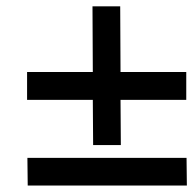

<svg xmlns="http://www.w3.org/2000/svg" viewBox="-20 -635 610 602"><path d="M271 -409.2 270 -615.2H356.9L357.9 -409.2H564V-321.8H357.9L358.9 -180.2H272L271 -321.8H64.9V-409.2ZM66.9 -53.2 65.9 -140.1H564.9L565.9 -53.2Z"/></svg>

Font: Accordance
Style: Bold-Italic
Weight: 700
Italic angle: -11°
Version: Version 1.2 (build January 31, 2020) Miklal Software Solutio